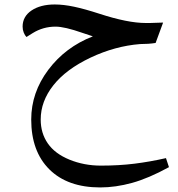

<svg xmlns="http://www.w3.org/2000/svg" viewBox="-20 -490 788 850"><path d="M160.2 39.1Q160.2 99.6 191.7 145Q223.1 190.4 287.6 216.8Q352.1 243.2 426.8 243.2Q507.3 243.2 575.7 234.6Q644 226.1 714.8 210L728 250Q638.2 299.3 564.9 319.6Q491.7 339.8 423.8 339.8Q279.3 339.8 198.7 260Q118.2 180.2 118.2 39.1Q118.2 -80.1 193.8 -180.9Q269.5 -281.7 391.1 -329.1L344.2 -344.7Q266.1 -372.1 226.1 -372.1Q170.9 -372.1 124.5 -343.3L97.2 -326.2Q90.3 -333 85.2 -345.5Q80.1 -357.9 80.1 -372.1Q80.1 -417 119.6 -443.6Q159.2 -470.2 222.2 -470.2Q261.2 -470.2 308.3 -460.2Q355.5 -450.2 419.9 -429.2Q545.4 -388.2 625 -388.2H643.6L702.1 -390.1L668.9 -299.8Q637.7 -294.9 600.1 -294.9Q489.3 -286.1 380.9 -234.9Q272.5 -183.6 216.3 -112.5Q160.2 -41.5 160.2 39.1Z"/></svg>

Font: Droid Arabic Naskh
Style: Regular
Weight: 400
Designer: Pascal Zoghbi
Foundry: Ascender Corporation
Version: Version 1.00